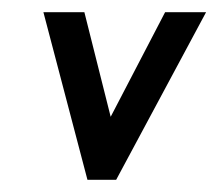

<svg xmlns="http://www.w3.org/2000/svg" viewBox="-20 -294 357 314"><path d="M123 0H170L317 -274H250L161 -103L118 -274H51Z"/></svg>

Font: Hussar Tani
Style: DwaKurs
Weight: 700
Foundry: Cannot Into Space Fonts
Version: Version 0.92